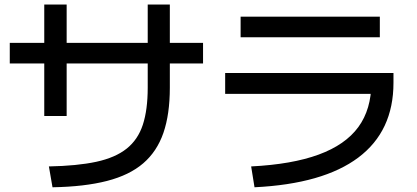

<svg xmlns="http://www.w3.org/2000/svg" viewBox="-20 -813 1800 829"><path d="M191.1 -94.4Q313.3 -96.7 395.6 -114.4Q477.8 -132.2 526.7 -171.1Q575.6 -210 596.7 -274.4Q617.8 -338.9 617.8 -434.4V-793.3H713.3V-434.4Q713.3 -320 685.6 -239.4Q657.8 -158.9 598.3 -107.8Q538.9 -56.7 441.7 -31.7Q344.4 -6.7 206.7 -4.4ZM171.1 -312.2V-793.3H267.8V-312.2ZM22.2 -538.9V-627.8H856.7V-538.9Z M1064.4 -94.4Q1241.1 -103.3 1356.1 -145.6Q1471.1 -187.8 1527.2 -264.4Q1583.3 -341.1 1583.3 -455.6L1627.8 -407.8H952.2V-497.8H1678.9V-455.6Q1678.9 -246.7 1527.2 -132.8Q1375.6 -18.9 1078.9 -4.4ZM1018.9 -652.2V-741.1H1620V-652.2Z"/></svg>

Font: Paperlogy 5 Medium
Style: Regular
Weight: 500
Designer: redesigned by Lee Juim, glyphs from Gmarket Sans & Montserrat
Foundry: PT&
Version: Version 1.001